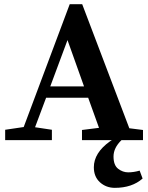

<svg xmlns="http://www.w3.org/2000/svg" viewBox="-20 -675 713 925"><path d="M667 185.1Q616.2 230 533.2 230Q491.2 230 461.4 203.1Q432.1 176.3 432.1 130.9Q432.1 61.5 509.8 5.9Q514.2 2.9 519 0H375V-48.8L457 -59.1L404.8 -204.1H202.1L148.9 -62L230 -49.8V0H4.9V-49.8L94.2 -63L315.9 -654.8H376L603 -57.1L668.9 -48.8V0H565.4Q526.9 37.1 526.9 79.1Q526.9 121.1 549.3 138.2Q571.3 155.3 597.7 155.3Q624 155.3 652.8 147ZM384.8 -258.8 305.2 -481.9 222.2 -258.8Z"/></svg>

Font: SourceSerifPro-Bold
Style: Bold
Weight: 700
Designer: Frank Grießhammer
Foundry: Adobe Systems Incorporated
Version: Version 1.014;PS Version 1.0;hotconv 1.0.73;makeotf.lib2.5.5